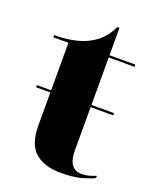

<svg xmlns="http://www.w3.org/2000/svg" viewBox="-128 -738 673 824"><g transform="rotate(20 208.5 -325.5)"><path d="M248 10Q176 10 133 -25.5Q90 -61 90 -150V-299H25V-309H90V-526H21V-536Q111 -536 169 -564Q234 -595 264 -661H274V-536H392V-526H274V-309H377V-299H274V-101Q274 -16 336 -16Q364 -16 400 -31V-21Q383 -12 345 -1Q307 10 248 10Z"/></g></svg>

Font: Noto Serif Display SemiCondensed Black
Style: Regular
Weight: 900
Width: 4
Designer: Monotype Design Team
Foundry: Monotype Imaging Inc.
Version: Version 2.009